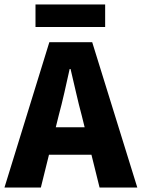

<svg xmlns="http://www.w3.org/2000/svg" viewBox="-28 -840 635 860"><path d="M-8 0 193 -651H385L587 0H418L338 -323Q325 -371 312.5 -426Q300 -481 288 -531H284Q273 -481 260.5 -426Q248 -371 235 -323L155 0ZM130 -147V-270H446V-147ZM131 -719V-820H443V-719Z"/></svg>

Font: Source Sans 3 ExtraLight ExtraBold
Style: Regular
Weight: 800
Version: Version 3.052;hotconv 1.1.0;makeotfexe 2.6.0